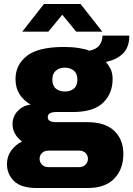

<svg xmlns="http://www.w3.org/2000/svg" viewBox="-20 -757 670 965"><path d="M165 188Q86 188 50.5 153Q15 118 15 68Q15 29 36.5 -0.5Q58 -30 91 -46Q69 -61 56 -84Q43 -107 43 -133Q43 -172 69.5 -199.5Q96 -227 134 -231Q97 -253 77.5 -284.5Q58 -316 58 -360Q58 -431 115 -476Q172 -521 302 -521Q342 -521 377 -515.5Q412 -510 429 -502Q464 -509 479.5 -529.5Q495 -550 495 -578H630Q630 -520 598.5 -488.5Q567 -457 513 -446V-445Q524 -432 535 -411.5Q546 -391 546 -360Q546 -287 498 -240.5Q450 -194 346 -194H264Q243 -194 231.5 -188Q220 -182 220 -168Q220 -155 231 -149Q242 -143 263 -143H420Q508 -143 554 -99.5Q600 -56 600 17Q600 93 554.5 140.5Q509 188 420 188ZM224 83H377Q398 83 410 70.5Q422 58 422 41Q422 24 410 12Q398 0 377 0H224Q203 0 191 12Q179 24 179 41Q179 58 191 70.5Q203 83 224 83ZM306 -297Q333 -297 351 -311.5Q369 -326 369 -357Q369 -387 351 -402Q333 -417 306 -417Q279 -417 261 -402Q243 -387 243 -357Q243 -326 261 -311.5Q279 -297 306 -297ZM92 -598 201 -737H385L494 -598H363L293 -683L223 -598Z"/></svg>

Font: Chivo Mono Medium Black
Style: Regular
Weight: 900
Monospace: yes
Version: Version 1.008